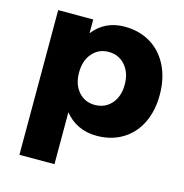

<svg xmlns="http://www.w3.org/2000/svg" viewBox="-109 -648 903 942"><g transform="rotate(15 343.0 -176.5)"><path d="M662 -268Q662 -186 631.5 -124Q601 -62 544.5 -28Q488 6 414 6Q363 6 321.5 -13.5Q280 -33 251 -70V194H73V-541H251V-471Q310 -547 410 -547Q485 -547 542 -512.5Q599 -478 630.5 -414.5Q662 -351 662 -268ZM483 -272Q483 -332 450.5 -369.5Q418 -407 366 -407Q315 -407 283 -369.5Q251 -332 251 -272Q251 -212 283 -175Q315 -138 366 -138Q418 -138 450.5 -175Q483 -212 483 -272Z"/></g></svg>

Font: Gontserrat
Style: Bold
Weight: 700
Designer: Julieta Ulanovsky
Foundry: Julieta Ulanovsky
Version: Version 6.001